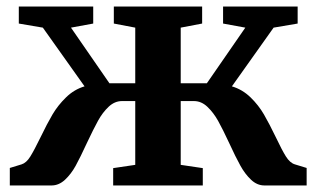

<svg xmlns="http://www.w3.org/2000/svg" viewBox="-20 -567 968 587"><path d="M917.5 -53.5V0H788.5Q766 0 747.5 -17.5Q729 -35 714.8 -60.8Q700.5 -86.5 681 -129Q661 -172 646.8 -197.5Q632.5 -223 614 -240.5Q595.5 -258 573 -258H532.5V-63L600 -53V0H326V-53L393.5 -63V-258H353Q330.5 -258 312 -240.5Q293.5 -223 279.8 -198Q266 -173 245.5 -129.5Q225.5 -86 211.5 -60.5Q197.5 -35 178.8 -17.5Q160 0 137.5 0H10V-53.5L46 -64.5Q60.5 -69 72.5 -88.2Q84.5 -107.5 103.5 -146.5Q124 -189 140.5 -217Q157 -245 181.8 -269.2Q206.5 -293.5 238.5 -303L111 -482.5L37.5 -495V-547H265V-495L197 -482.5L314.5 -312.5H393.5V-482.5L328 -495V-547H598V-495L532.5 -482.5V-312.5H612.5L730 -482.5L662 -495V-547H890V-495L816.5 -482.5L689 -303Q721 -293.5 745.8 -269.5Q770.5 -245.5 787 -217Q803.5 -188.5 823.5 -147Q842 -108 854.2 -88.5Q866.5 -69 881.5 -64.5Z"/></svg>

Font: Merriweather Text
Style: Bold
Weight: 700
Designer: Eben Sorkin
Foundry: Eben Sorkin
Version: Version 2.100